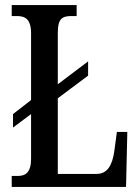

<svg xmlns="http://www.w3.org/2000/svg" viewBox="-20 -734 550 754"><path d="M26 0H475L480 -216H439L429 -141C421 -85 402 -51 359 -51H207V-348L326 -437V-493L207 -403V-606C207 -659 223 -671 260 -671H281V-714H26V-671H46C79 -671 102 -659 102 -603V-341L31 -286V-233L102 -286V-110C102 -55 79 -43 49 -43H26Z"/></svg>

Font: Noto Serif Armenian ExtraCondensed Medium
Style: Regular
Weight: 500
Width: 2
Designer: Monotype Design Team
Foundry: Monotype Imaging Inc.
Version: Version 2.008